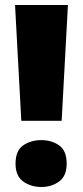

<svg xmlns="http://www.w3.org/2000/svg" viewBox="-20 -734 330 766"><path d="M226 -252H65L40 -714H251ZM42 -81Q42 -133 72.5 -154Q103 -175 145 -175Q186 -175 216 -154Q246 -133 246 -81Q246 -32 216 -10Q186 12 145 12Q103 12 72.5 -10Q42 -32 42 -81Z"/></svg>

Font: Noto Sans Georgian Black
Style: Regular
Weight: 900
Designer: Monotype Design Team, Akaki Razmadze
Foundry: Google LLC
Version: Version 2.005; ttfautohint (v1.8.4.7-5d5b)